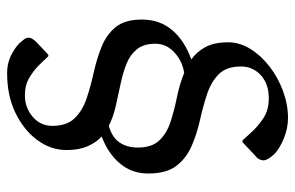

<svg xmlns="http://www.w3.org/2000/svg" viewBox="-165 -545 830 540"><g transform="rotate(-90 250.0 -275.0)"><path d="M188 120Q159 120 130 108Q101 96 86 81Q69 62 69 51Q69 47 71.5 40.5Q74 34 82 28L120 -8H125L147 16Q165 36 188 51Q211 66 244 66Q284 66 308.5 43.5Q333 21 333 -12Q333 -53 311.5 -74.5Q290 -96 255.5 -107.5Q221 -119 182.5 -127.5Q144 -136 109.5 -151Q75 -166 53.5 -194Q32 -222 32 -273Q32 -319 60 -352.5Q88 -386 136 -404Q119 -420 108.5 -444Q98 -468 98 -503Q98 -547 126 -585Q154 -623 202.5 -646.5Q251 -670 314 -670Q341 -670 362 -660Q383 -650 398 -636Q405 -628 409.5 -622Q414 -616 414 -609Q414 -600 401 -587L366 -554H362L341 -576Q324 -594 302.5 -607Q281 -620 252 -620Q217 -620 191.5 -598Q166 -576 166 -543Q166 -502 187.5 -480Q209 -458 243 -446.5Q277 -435 315.5 -426.5Q354 -418 388 -404.5Q422 -391 443.5 -365Q465 -339 465 -291Q465 -241 435.5 -206Q406 -171 353 -152Q375 -136 388 -111.5Q401 -87 401 -48Q401 -16 382.5 14Q364 44 333 68Q302 92 264 106Q226 120 188 120ZM105 -302Q105 -263 125 -242Q145 -221 177 -210.5Q209 -200 246 -192.5Q283 -185 315 -172Q348 -177 372.5 -199.5Q397 -222 397 -253Q397 -286 381.5 -305Q366 -324 341 -334Q316 -344 285.5 -350.5Q255 -357 223.5 -364Q192 -371 166 -384Q134 -375 119.5 -354Q105 -333 105 -302Z"/></g></svg>

Font: Spectral
Style: Regular
Weight: 400
Designer: Jean-Baptiste Levee
Foundry: Production Type
Version: Version 2.001